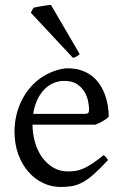

<svg xmlns="http://www.w3.org/2000/svg" viewBox="-20 -747 502 782"><path d="M242.2 -417.5Q216.8 -417.5 195.6 -407.7Q174.3 -397.9 158 -380.1Q141.6 -362.3 130.6 -337.6Q119.6 -313 115.2 -283.2H324.2Q335.4 -283.2 339.1 -286.9Q342.8 -290.5 342.8 -300.8Q342.8 -314 339.1 -333.7Q335.4 -353.5 324.5 -372.3Q313.5 -391.1 293.7 -404.3Q273.9 -417.5 242.2 -417.5ZM422.9 -272Q414.1 -262.2 399.4 -253.9Q384.8 -245.6 369.1 -239.3H112.3Q112.8 -201.2 122.8 -166.7Q132.8 -132.3 151.6 -106.2Q170.4 -80.1 197 -64.5Q223.6 -48.8 256.8 -48.8Q272 -48.8 286.4 -50.8Q300.8 -52.7 317.4 -59.6Q334 -66.4 354.2 -79.6Q374.5 -92.8 401.9 -115.2Q408.2 -111.8 412.8 -105.5Q417.5 -99.1 419.9 -95.2Q387.2 -59.6 362.5 -37.8Q337.9 -16.1 316.2 -4.4Q294.4 7.3 273.2 11Q252 14.6 227.1 14.6Q189.5 14.6 155.5 -1.5Q121.6 -17.6 95.7 -47.1Q69.8 -76.7 54.4 -118.4Q39.1 -160.2 39.1 -211.9Q39.1 -244.6 46.4 -276.4Q53.7 -308.1 67.6 -336.4Q81.5 -364.7 101.6 -388.7Q121.6 -412.6 147 -430.2Q157.7 -437.5 171.1 -444.6Q184.6 -451.7 199.2 -457Q213.9 -462.4 228.3 -465.6Q242.7 -468.8 255.9 -468.8Q287.6 -468.8 312.5 -460Q337.4 -451.2 356 -436.3Q374.5 -421.4 387.2 -401.6Q399.9 -381.8 408 -359.9Q416 -337.9 419.4 -315.2Q422.9 -292.5 422.9 -272ZM304.7 -526.4Q298.3 -520.5 292 -517.1Q285.6 -513.7 277.3 -511.2L105.5 -695.3L116.2 -715.3Q121.1 -716.8 130.6 -718.5Q140.1 -720.2 150.6 -722.2Q161.1 -724.1 171.4 -725.3Q181.6 -726.6 187.5 -727.1Z"/></svg>

Font: Gentium Plus Afr
Style: Regular
Weight: 400
Designer: J. Victor Gaultney, Annie Olsen, Iska Routamaa, Becca Hirsbrunner
Foundry: SIL International
Version: Version 5.000